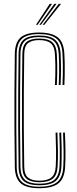

<svg xmlns="http://www.w3.org/2000/svg" viewBox="-20 -974 403 1000"><path d="M184.5 6.2Q117.2 6.2 87.8 -19.5Q58.2 -45.2 57.2 -104.8Q55.8 -214.8 55.2 -308.2Q54.8 -401.8 55.2 -494.2Q55.8 -586.8 57.2 -693.8Q58 -753 87.4 -778.8Q116.8 -804.5 183.5 -804.5Q249.2 -804.5 280.8 -779.6Q312.2 -754.8 315.2 -693.5Q316.5 -671.2 316.9 -651.2Q317.2 -631.2 317.2 -612.1Q317.2 -593 316.8 -573.2Q316.2 -553.5 315.2 -531.2H305.5Q306.8 -558.5 307.2 -584.4Q307.8 -610.2 307.4 -637Q307 -663.8 305.5 -693.2Q302.8 -750.2 273.4 -773.4Q244 -796.5 183.5 -796.5Q122.2 -796.5 95 -772.6Q67.8 -748.8 67 -693.5Q65.8 -591 65.1 -497.5Q64.5 -404 65 -308.5Q65.5 -213 67 -104.8Q67.8 -48.5 95.8 -25Q123.8 -1.5 184.5 -1.5Q247 -1.5 276.8 -25Q306.5 -48.5 309.5 -104.8Q311.8 -146 311.2 -185.5Q310.8 -225 308.5 -283.5H318.2Q320.8 -221 321 -182.1Q321.2 -143.2 319.2 -104.8Q316.2 -45.5 285.1 -19.6Q254 6.2 184.5 6.2ZM184.5 -9.2Q127.8 -9.2 102.8 -31.5Q77.8 -53.8 76.8 -104.8Q75.2 -214.2 74.8 -307.8Q74.2 -401.2 74.9 -493.9Q75.5 -586.5 76.8 -693.5Q77.5 -744.8 102.5 -766.9Q127.5 -789 183.5 -789Q242.8 -789 268 -766Q293.2 -743 295.8 -692.5Q296.8 -670.5 297.2 -650.9Q297.8 -631.2 297.8 -612.5Q297.8 -593.8 297.2 -573.9Q296.8 -554 295.5 -531.2H285.8Q287.5 -564.2 287.9 -590.5Q288.2 -616.8 287.8 -641Q287.2 -665.2 286 -692.5Q283.8 -739 260.5 -760Q237.2 -781 183.5 -781Q134 -781 110.6 -761.4Q87.2 -741.8 86.5 -693.5Q85.5 -604.2 84.8 -511.9Q84 -419.5 84.4 -319.1Q84.8 -218.8 86.5 -104.8Q87.5 -56.8 110.9 -37Q134.2 -17.2 184.5 -17.2Q239.5 -17.2 263.5 -38.1Q287.5 -59 290 -105.8Q291.2 -132.8 291.5 -158.8Q291.8 -184.8 291.1 -214.6Q290.5 -244.5 289 -283.5H298.8Q300.8 -235.8 301.1 -204.9Q301.5 -174 301.1 -151.4Q300.8 -128.8 299.8 -105.8Q297.2 -56.2 271.9 -32.8Q246.5 -9.2 184.5 -9.2ZM184.5 -25Q140.8 -25 118.9 -42.5Q97 -60 96.5 -104.8Q95.2 -202.2 94.6 -299.5Q94 -396.8 94.5 -495.1Q95 -593.5 96.5 -693.5Q97 -738.2 118.6 -755.8Q140.2 -773.2 183.5 -773.2Q230.8 -773.2 252.2 -754.2Q273.8 -735.2 276 -691.5Q277.5 -662.5 278 -637Q278.5 -611.5 278 -586Q277.5 -560.5 276 -531.2H266.2Q267.5 -557.8 268.1 -583.6Q268.8 -609.5 268.4 -636.1Q268 -662.8 266.2 -691.5Q264.2 -731.5 244.6 -748.4Q225 -765.2 183.5 -765.2Q146.5 -765.2 126.6 -749.9Q106.8 -734.5 106.2 -692.5Q105 -599.8 104.2 -503.4Q103.5 -407 104 -307.5Q104.5 -208 106.2 -105.8Q106.8 -63.8 127 -48.2Q147.2 -32.8 184.5 -32.8Q226.5 -32.8 247.4 -49.4Q268.2 -66 270.2 -106.8Q272.5 -147.2 272 -186.2Q271.5 -225.2 269.5 -283.5H279.2Q281.2 -225.2 281.8 -186Q282.2 -146.8 280 -106.8Q277.8 -63 255.6 -44Q233.5 -25 184.5 -25ZM167.5 -845 239 -954H251L176.2 -845ZM202.2 -845 286.2 -954H298L211 -845ZM185 -845 262.8 -954H274.5L193.5 -845Z"/></svg>

Font: Big Shoulders Inline Text ExtraLight
Style: Regular
Weight: 250
Version: Version 2.002